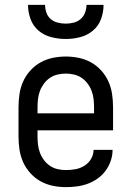

<svg xmlns="http://www.w3.org/2000/svg" viewBox="-20 -760 540 788"><path d="M250 8Q223 8 196.5 2.5Q170 -3 146.5 -16Q123 -29 104.5 -49.5Q86 -70 75 -94.5Q64 -119 60 -146Q56 -173 56 -200V-320Q56 -347 60 -374Q64 -401 75 -425.5Q86 -450 104.5 -470.5Q123 -491 146.5 -504Q170 -517 196.5 -522.5Q223 -528 250 -528Q277 -528 303.5 -522.5Q330 -517 353.5 -504Q377 -491 395.5 -470.5Q414 -450 425 -425.5Q436 -401 440 -374Q444 -347 444 -320V-225H134V-200Q134 -183 136 -166Q138 -149 144 -133Q150 -117 160.5 -103Q171 -89 185 -79.5Q199 -70 216 -66Q233 -62 250 -62Q270 -62 289.5 -65.5Q309 -69 326 -79.5Q343 -90 353.5 -107.5Q364 -125 364 -145H442Q442 -122 434.5 -100Q427 -78 413.5 -59.5Q400 -41 381 -27.5Q362 -14 340.5 -6Q319 2 296 5Q273 8 250 8ZM366 -295V-320Q366 -337 364 -354Q362 -371 356 -387Q350 -403 339.5 -417Q329 -431 315 -440.5Q301 -450 284 -454Q267 -458 250 -458Q233 -458 216 -454Q199 -450 185 -440.5Q171 -431 160.5 -417Q150 -403 144 -387Q138 -371 136 -354Q134 -337 134 -320V-295ZM250 -600Q220 -600 190.5 -607.5Q161 -615 138.5 -634Q116 -653 105.5 -681.5Q95 -710 95 -740H165Q165 -724 170.5 -708Q176 -692 188.5 -681.5Q201 -671 217.5 -667Q234 -663 250 -663Q266 -663 282 -667Q298 -671 310.5 -681.5Q323 -692 329 -708Q335 -724 335 -740H405Q405 -710 394.5 -681.5Q384 -653 361 -634Q338 -615 309 -607.5Q280 -600 250 -600Z"/></svg>

Font: Huly
Style: Regular
Weight: 400
Designer: Belleve Invis
Foundry: Belleve Invis
Version: Version 33.2.5; ttfautohint (v1.8.4)